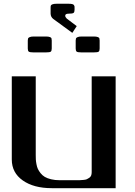

<svg xmlns="http://www.w3.org/2000/svg" viewBox="-20 -982 707 1002"><path d="M244.1 -941.9Q244.1 -949.7 245.4 -953.1Q246.6 -956.5 253.7 -959.5Q260.7 -962.4 275.4 -962.4H337.9Q349.1 -962.4 356 -960.9Q362.8 -959.5 365.5 -955.8Q368.2 -952.1 368.7 -949.7Q369.1 -947.3 369.1 -941.9V-931.2Q369.1 -918.9 364 -914.8Q358.9 -910.6 337.9 -910.6Q320.3 -910.6 320.3 -899.9Q320.3 -893.1 328.6 -884.8L380.4 -845.7L357.4 -810.5L257.8 -883.3Q244.6 -893.6 244.1 -910.6ZM500 -771V-729Q500 -716.8 495.1 -712.6Q490.2 -708.5 468.8 -708.5H406.2Q385.3 -708.5 380.1 -712.6Q375 -716.8 375 -729V-771Q375.5 -778.3 376.5 -781.5Q377.4 -784.7 384.5 -788.1Q391.6 -791.5 406.2 -791.5H468.8Q483.4 -791.5 490.5 -788.6Q497.6 -785.6 498.5 -782.5Q499.5 -779.3 500 -771ZM250 -771V-729Q250 -716.8 245.1 -712.6Q240.2 -708.5 218.8 -708.5H156.2Q135.3 -708.5 130.1 -712.6Q125 -716.8 125 -729V-771Q125.5 -778.3 126.5 -781.5Q127.4 -784.7 134.5 -788.1Q141.6 -791.5 156.2 -791.5H218.8Q233.4 -791.5 240.5 -788.6Q247.6 -785.6 248.5 -782.5Q249.5 -779.3 250 -771ZM583.5 -583.5V0H250Q156.2 0 98.9 -40.3Q41.5 -80.6 41.5 -149.9V-583.5H166.5V-172.9Q166.5 -159.7 167 -149.9Q167.5 -140.1 170.2 -125.5Q172.9 -110.8 177.7 -100.3Q182.6 -89.8 191.9 -78.1Q201.2 -66.4 213.9 -58.8Q226.6 -51.3 246.6 -46.4Q266.6 -41.5 291.5 -41.5H375Q389.2 -41.5 396.2 -41.7Q403.3 -42 415 -43Q426.8 -43.9 432.9 -46.6Q439 -49.3 445.8 -54Q452.6 -58.6 455.6 -65.9Q458.5 -73.2 458.5 -83.5V-583.5Z"/></svg>

Font: Gputeks
Style: Bold
Weight: 600
Width: 8
Version: Version 0.9